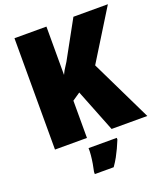

<svg xmlns="http://www.w3.org/2000/svg" viewBox="-165 -825 996 1157"><g transform="rotate(-20 332.5 -246.5)"><path d="M658 0H429L321 -273L271 -239V0H66V-714H271V-404Q281 -427 297 -450.5Q313 -474 324 -496L444 -714H665L467 -394ZM440 72Q429 99 418 122.5Q407 146 394 170Q381 194 362 221H241V207Q246 186 250.5 159Q255 132 257.5 106Q260 80 259 61H440Z"/></g></svg>

Font: Noto Sans Display Black
Style: Regular
Weight: 900
Designer: Monotype Design Team
Foundry: Monotype Imaging Inc.
Version: Version 2.003